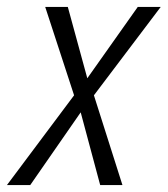

<svg xmlns="http://www.w3.org/2000/svg" viewBox="-61 -532 482 552"><path d="M152 -258 69 -512H134L190 -307L335 -512H401L209 -258L291 0H227L171 -209L26 0H-41Z"/></svg>

Font: Decalotype Light Italic
Style: Regular
Weight: 300
Italic angle: -12°
Designer: Alfredo Marco Pradil
Foundry: Alfredo Marco Pradil
Version: Version 1.0